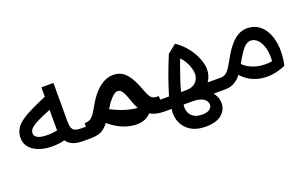

<svg xmlns="http://www.w3.org/2000/svg" viewBox="-85 -925 2491 1555"><g transform="rotate(-20 1161.0 -147.5)"><path d="M246 -45Q186 -45 137 -63Q88 -81 59 -114.5Q30 -148 30 -195Q30 -239 49.5 -272.5Q69 -306 110.5 -335Q152 -364 216 -394Q280 -424 369 -461L388 -353Q307 -323 257 -301Q207 -279 180 -261.5Q153 -244 143.5 -229.5Q134 -215 134 -200Q134 -173 162 -159Q190 -145 246 -145Q272 -145 303 -149Q334 -153 371 -164L394 -72Q357 -56 323.5 -50.5Q290 -45 246 -45ZM501 0Q432 0 395 -22.5Q358 -45 343.5 -82.5Q329 -120 329 -164V-525H433V-190Q433 -144 449 -123Q465 -102 521 -102H559V0Z M559 0V-132.7H560.3Q580.3 -132.7 595.2 -137.5Q610 -142.3 622.3 -153.7Q634.7 -165 646.5 -182.8Q658.3 -200.7 673.3 -227.3Q712 -298.7 751.5 -341Q791 -383.3 830.3 -402.2Q869.7 -421 907 -421Q948.7 -421 981.3 -403Q1014 -385 1043 -340Q1072 -295 1101 -213.7Q1115.7 -174.7 1129 -157.5Q1142.3 -140.3 1158.8 -136.5Q1175.3 -132.7 1198.3 -132.7H1199V0H1198.3Q1132.7 0 1089.2 -21.7Q1045.7 -43.3 1019.8 -80Q994 -116.7 979 -160.3Q959 -220 945.2 -246.2Q931.3 -272.3 919.7 -278.7Q908 -285 895 -285Q884.3 -285 868.8 -275.2Q853.3 -265.3 833 -241.7Q812.7 -218 786.7 -176.3Q753.7 -121.7 729.2 -87.2Q704.7 -52.7 681.3 -33.8Q658 -15 629.3 -7.5Q600.7 0 560.3 0ZM1090 -45.7Q1064 -6.3 1025.2 8.8Q986.3 24 941 21.3Q895.7 18.7 850.5 2.2Q805.3 -14.3 766.5 -40.2Q727.7 -66 701.7 -95.3L771.7 -176.7Q788 -169.3 813.8 -156.8Q839.7 -144.3 874 -131.3Q908.3 -118.3 950.7 -109.5Q993 -100.7 1041.7 -100.7Z M1470 230Q1400 230 1349.5 201Q1299 172 1275 120.5Q1251 69 1260 0H1199V-102H1275Q1286 -138 1298.5 -176.5Q1311 -215 1325.5 -256Q1340 -297 1357 -340Q1374 -383 1392 -427L1467 -487Q1524 -448 1562.5 -397.5Q1601 -347 1620.5 -296Q1640 -245 1640 -206Q1640 -176 1632 -150Q1624 -124 1608 -102H1718V0H1623Q1637 17 1647 41Q1657 65 1657 93Q1657 152 1610.5 191Q1564 230 1470 230ZM1477 128Q1520 128 1542 113Q1564 98 1564 73Q1564 42 1533.5 21Q1503 0 1433 0H1364Q1359 29 1365 52.5Q1371 76 1386 93Q1401 110 1424 119Q1447 128 1477 128ZM1379 -102H1423Q1452 -102 1473.5 -110.5Q1495 -119 1509 -133.5Q1523 -148 1529.5 -167Q1536 -186 1536 -206Q1536 -227 1525 -261.5Q1514 -296 1491 -330Q1468 -364 1432 -382L1477 -394Q1461 -352 1441.5 -297.5Q1422 -243 1405 -191Q1388 -139 1379 -102Z M1718 0V-102H1720Q1737 -102 1751 -107.5Q1765 -113 1776.5 -124.5Q1788 -136 1799.5 -153Q1811 -170 1824 -193Q1839 -221 1860.5 -257Q1882 -293 1910.5 -327Q1939 -361 1975.5 -383Q2012 -405 2057 -405Q2114 -405 2156 -375Q2198 -345 2222.5 -291.5Q2247 -238 2251.5 -167.5Q2256 -97 2238 -16Q2193 4 2146 13Q2099 22 2053 18.5Q2007 15 1965.5 -1.5Q1924 -18 1889.5 -48Q1855 -78 1830 -121L1893 -173Q1907 -152 1927.5 -135.5Q1948 -119 1973.5 -107Q1999 -95 2028.5 -88Q2058 -81 2090.5 -80Q2123 -79 2157 -85Q2161 -129 2155 -168Q2149 -207 2134.5 -237Q2120 -267 2098 -284Q2076 -301 2049 -301Q2031 -301 2012 -289Q1993 -277 1969.5 -245Q1946 -213 1912 -152Q1901 -132 1885.5 -106Q1870 -80 1848 -56Q1826 -32 1795 -16Q1764 0 1720 0Z"/></g></svg>

Font: Lexend Medium
Style: Regular
Weight: 500
Designer: Bonnie Shaver-Troup, Thomas Jockin
Foundry: Lexend
Version: Version 1.005